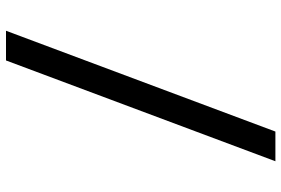

<svg xmlns="http://www.w3.org/2000/svg" viewBox="-169 -631 938 640"><g transform="rotate(-90 300.0 -311.0)"><path d="M181.5 138H82.5L418.5 -760H517.5Z"/></g></svg>

Font: Lilex Medium
Style: Regular
Weight: 500
Designer: Mike Abbink, Paul van der Laan, Pieter van Rosmalen, Mikhael Khrustik
Foundry: Mikhael Khrustik
Version: Version 1.100